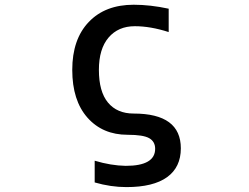

<svg xmlns="http://www.w3.org/2000/svg" viewBox="-20 -553 1040 803"><path d="M539.1 -533.2Q608.4 -533.2 685.5 -516.6V-418.9Q609.4 -443.4 543.9 -443.4Q474.6 -443.4 434.1 -396Q393.6 -348.6 393.6 -260.7Q393.6 -169.9 431.6 -124Q469.7 -78.1 539.1 -78.1Q736.3 -78.1 736.3 67.4Q736.3 146.5 678.7 188Q621.1 229.5 508.8 229.5Q443.4 229.5 376 210V119.1Q444.3 139.6 505.9 140.6Q628.9 140.6 628.9 69.3Q628.9 39.1 604 24.9Q579.1 10.7 513.7 10.7Q409.2 10.7 345.7 -61Q282.2 -132.8 282.2 -260.7Q282.2 -388.7 351.1 -460.9Q419.9 -533.2 539.1 -533.2Z"/></svg>

Font: GenEi Gothic M SemiBold
Style: Regular
Weight: 500
Designer: o_tamon (Modified); [Source Han Sans]
Ryoko NISHIZUKA  (kana & ideographs); Paul D. Hunt (Latin, Greek & Cyrillic); Wenl
Version: Version 1.1a;Original Version 1.004